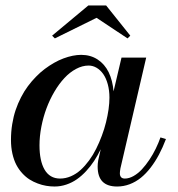

<svg xmlns="http://www.w3.org/2000/svg" viewBox="-20 -670 650 700"><path d="M332 -605 180 -530 170 -540 302 -650H367L455 -540L445 -530ZM585 -163Q573.4 -132.4 559.7 -106.6Q546 -80.8 529.2 -58.9Q512.4 -37.1 493.8 -22Q475.1 -6.9 452.9 1.6Q430.8 10 407 10Q371.5 10 353.8 -7.9Q336 -25.9 336 -63Q336 -73 338 -85L347.2 -125.9Q336 -102.9 323.1 -83.2Q310.2 -63.6 294.1 -46.2Q278 -28.8 260.4 -16.5Q242.9 -4.2 221.9 2.9Q201 10 179 10Q163.6 10 148.4 7.4Q133.2 4.9 117.4 -1.1Q101.5 -7 87.4 -15.9Q73.4 -24.9 60.9 -38.6Q48.4 -52.2 39.4 -69.4Q30.5 -86.5 25.2 -109.8Q20 -133 20 -160Q20 -189.4 24.5 -217.2Q29 -245.1 37.1 -269.1Q45.2 -293 56.6 -315.1Q67.9 -337.2 81.6 -355.6Q95.2 -373.9 110.9 -389.9Q126.5 -406 143.1 -418.5Q159.8 -431 177 -440.8Q194.2 -450.6 211.4 -457Q228.5 -463.4 244.8 -466.7Q261.1 -470 276 -470Q310.1 -470 335.8 -453.2Q361.5 -436.5 376.1 -406.8Q390.6 -377 394 -337L423 -460H513L419 -56Q417 -44 417 -38Q417 -29.2 421.4 -24.1Q425.8 -19 435 -19Q450.6 -19 467 -28.3Q483.4 -37.6 497.5 -52.8Q511.6 -68 524.8 -87.8Q537.9 -107.5 547.9 -128.1Q557.9 -148.6 565 -169ZM379 -314Q379 -340.6 372.9 -362.9Q366.8 -385.2 356.4 -400Q346 -414.8 332.2 -422.9Q318.4 -431 303 -431Q280.1 -431 257.2 -418.7Q234.2 -406.4 214.8 -385.4Q195.2 -364.4 178.3 -335.7Q161.4 -307 149.5 -275.1Q137.6 -243.1 130.8 -208.1Q124 -173 124 -140Q124 -112 128.6 -89.8Q133.2 -67.6 142.4 -51.8Q151.5 -35.9 165.8 -27.4Q180.1 -19 199 -19Q219.2 -19 238.6 -27.4Q257.9 -35.8 274 -50.4Q290.1 -65.1 304.7 -84.9Q319.2 -104.6 330.6 -127.5Q342 -150.4 351.2 -175Q360.5 -199.6 366.5 -224.1Q372.5 -248.5 375.8 -271.4Q379 -294.4 379 -314Z"/></svg>

Font: Bodoni* 11
Style: Italic
Weight: 400
Italic angle: -13°
Version: Version 1.002